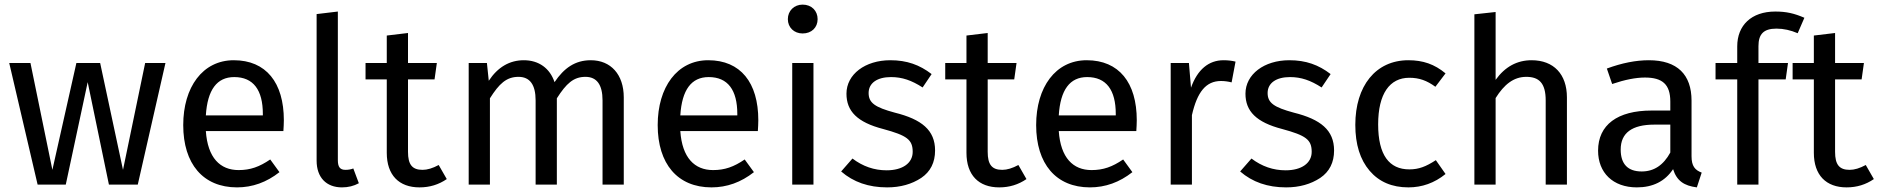

<svg xmlns="http://www.w3.org/2000/svg" viewBox="-20 -800 8140 832"><path d="M609 -527 513 -64 414 -527H311L207 -64L112 -527H20L143 0H265L360 -444L452 0H577L697 -527Z M1210 -279C1210 -442 1133 -539 993 -539C858 -539 774 -422 774 -258C774 -90 860 12 1007 12C1074 12 1135 -10 1191 -54L1151 -109C1104 -77 1065 -63 1014 -63C934 -63 880 -116 872 -232H1208C1209 -248 1210 -264 1210 -279ZM1119 -300H872C879 -411 920 -466 995 -466C1078 -466 1119 -410 1119 -306Z M1462 12C1489 12 1513 6 1535 -6L1511 -70C1501 -66 1490 -64 1477 -64C1453 -64 1444 -77 1444 -106V-750L1352 -739V-104C1352 -31 1394 12 1462 12Z M1881 -85C1855 -71 1832 -64 1811 -64C1766 -64 1748 -87 1748 -142V-456H1863L1873 -527H1748V-657L1656 -646V-527H1564V-456H1656V-138C1656 -41 1709 12 1798 12C1842 12 1881 0 1916 -24Z M2540 -539C2472 -539 2424 -505 2383 -444C2363 -504 2315 -539 2250 -539C2188 -539 2137 -509 2098 -450L2090 -527H2011V0H2103V-374C2143 -437 2174 -467 2227 -467C2276 -467 2301 -433 2301 -365V0H2393V-374C2434 -438 2465 -467 2517 -467C2566 -467 2591 -433 2591 -365V0H2683V-378C2683 -477 2627 -539 2540 -539Z M3266 -279C3266 -442 3189 -539 3049 -539C2914 -539 2830 -422 2830 -258C2830 -90 2916 12 3063 12C3130 12 3191 -10 3247 -54L3207 -109C3160 -77 3121 -63 3070 -63C2990 -63 2936 -116 2928 -232H3264C3265 -248 3266 -264 3266 -279ZM3175 -300H2928C2935 -411 2976 -466 3051 -466C3134 -466 3175 -410 3175 -306Z M3458 -780C3421 -780 3394 -753 3394 -717C3394 -681 3421 -655 3458 -655C3497 -655 3523 -681 3523 -717C3523 -753 3497 -780 3458 -780ZM3413 -527V0H3505V-527Z M3838 -539C3729 -539 3648 -478 3648 -394C3648 -318 3695 -270 3807 -241C3910 -213 3935 -195 3935 -142C3935 -93 3891 -62 3822 -62C3768 -62 3719 -79 3674 -113L3625 -57C3678 -11 3744 12 3824 12C3882 12 3931 -2 3972 -29C4012 -56 4032 -96 4032 -148C4032 -236 3974 -283 3857 -312C3772 -335 3744 -354 3744 -397C3744 -440 3781 -466 3841 -466C3889 -466 3930 -452 3978 -421L4017 -479C3965 -519 3910 -539 3838 -539Z M4393 -85C4367 -71 4344 -64 4323 -64C4278 -64 4260 -87 4260 -142V-456H4375L4385 -527H4260V-657L4168 -646V-527H4076V-456H4168V-138C4168 -41 4221 12 4310 12C4354 12 4393 0 4428 -24Z M4906 -279C4906 -442 4829 -539 4689 -539C4554 -539 4470 -422 4470 -258C4470 -90 4556 12 4703 12C4770 12 4831 -10 4887 -54L4847 -109C4800 -77 4761 -63 4710 -63C4630 -63 4576 -116 4568 -232H4904C4905 -248 4906 -264 4906 -279ZM4815 -300H4568C4575 -411 4616 -466 4691 -466C4774 -466 4815 -410 4815 -306Z M5282 -539C5218 -539 5169 -499 5141 -420L5132 -527H5053V0H5145V-301C5168 -402 5206 -449 5271 -449C5286 -449 5301 -447 5317 -443L5334 -533C5318 -537 5301 -539 5282 -539Z M5567 -539C5458 -539 5377 -478 5377 -394C5377 -318 5424 -270 5536 -241C5639 -213 5664 -195 5664 -142C5664 -93 5620 -62 5551 -62C5497 -62 5448 -79 5403 -113L5354 -57C5407 -11 5473 12 5553 12C5611 12 5660 -2 5701 -29C5741 -56 5761 -96 5761 -148C5761 -236 5703 -283 5586 -312C5501 -335 5473 -354 5473 -397C5473 -440 5510 -466 5570 -466C5618 -466 5659 -452 5707 -421L5746 -479C5694 -519 5639 -539 5567 -539Z M6083 -539C5941 -539 5853 -427 5853 -259C5853 -174 5874 -108 5915 -60C5956 -12 6012 12 6083 12C6142 12 6196 -7 6244 -46L6202 -106C6159 -78 6128 -66 6087 -66C6000 -66 5952 -128 5952 -261C5952 -394 6002 -463 6087 -463C6130 -463 6163 -451 6200 -424L6244 -482C6196 -522 6146 -539 6083 -539Z M6617 -539C6554 -539 6502 -511 6461 -454V-748L6369 -738V0H6461V-375C6498 -434 6539 -467 6594 -467C6649 -467 6678 -440 6678 -365V0H6770V-378C6770 -478 6713 -539 6617 -539Z M7310 -364C7310 -476 7249 -539 7125 -539C7069 -539 7008 -527 6943 -503L6966 -436C7022 -455 7069 -464 7108 -464C7183 -464 7218 -435 7218 -360V-321H7137C6989 -321 6905 -259 6905 -147C6905 -52 6969 12 7073 12C7142 12 7195 -14 7230 -67C7246 -16 7278 5 7333 12L7354 -52C7325 -63 7310 -80 7310 -123ZM7094 -57C7034 -57 7003 -89 7003 -152C7003 -224 7052 -260 7149 -260H7218V-139C7188 -84 7147 -57 7094 -57Z M7678 -676C7709 -676 7740 -669 7770 -656L7799 -723C7755 -742 7721 -750 7673 -750C7569 -750 7508 -690 7508 -599V-527H7414V-456H7508V0H7600V-456H7718L7728 -527H7600V-600C7600 -652 7622 -676 7678 -676Z M8065 -85C8039 -71 8016 -64 7995 -64C7950 -64 7932 -87 7932 -142V-456H8047L8057 -527H7932V-657L7840 -646V-527H7748V-456H7840V-138C7840 -41 7893 12 7982 12C8026 12 8065 0 8100 -24Z"/></svg>

Font: Fira Sans
Style: Regular
Weight: 400
Designer: Carrois Corporate & Edenspiekermann AG
Foundry: Carrois Corporate GbR & Edenspiekermann AG
Version: Version 4.203